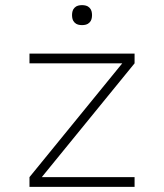

<svg xmlns="http://www.w3.org/2000/svg" viewBox="-20 -729 640 749"><path d="M95 0V-38L457 -482H95V-520H505V-482L143 -38H505V0ZM300 -631Q292 -631 284.5 -633Q277 -635 271 -641Q265 -647 263 -654.5Q261 -662 261 -670Q261 -678 263 -685.5Q265 -693 271 -699Q277 -705 284.5 -707Q292 -709 300 -709Q308 -709 315.5 -707Q323 -705 329 -699Q335 -693 337 -685.5Q339 -678 339 -670Q339 -662 337 -654.5Q335 -647 329 -641Q323 -635 315.5 -633Q308 -631 300 -631Z"/></svg>

Font: Iosevka Extralight Extended
Style: Regular
Weight: 200
Width: 7
Monospace: yes
Designer: Belleve Invis
Foundry: Belleve Invis
Version: Version 32.5.0; ttfautohint (v1.8.4)